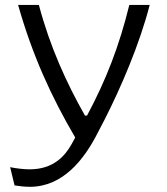

<svg xmlns="http://www.w3.org/2000/svg" viewBox="-20 -526 660 758"><path d="M133.5 -506.5H51.5C107.5 -308.5 182.5 -144 277 17L263 42.5C237 89.5 191 142.5 97 142.5C73.5 142.5 44.5 139 20 134L37.5 206C53.5 208.5 76 211.5 98 211.5C230 211.5 314 101 366.5 -3L393 -54C456 -177.5 531 -350.5 571 -506.5H490.5C451 -345 399 -210.5 323.5 -69.5H315.5C243 -197.5 177 -341.5 133.5 -506.5Z"/></svg>

Font: Monaspace Argon Light
Style: Regular
Weight: 300
Designer: Riley Cran & the Lettermatic Team
Foundry: Lettermatic
Version: Version 1.000 (Monaspace Argon)